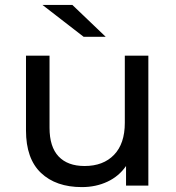

<svg xmlns="http://www.w3.org/2000/svg" viewBox="-20 -757 717 783"><path d="M585 -530V0H494V-80Q465 -38 418 -16Q371 6 314 6Q208 6 147 -52Q86 -110 86 -225V-530H182V-236Q182 -158 219 -119Q256 -80 325 -80Q401 -80 445 -125.5Q489 -171 489 -256V-530ZM153 -737H275L411 -607H321Z"/></svg>

Font: CMG Sans Medium
Style: Regular
Weight: 500
Designer: Julieta Ulanovsky
Foundry: Julieta Ulanovsky
Version: Version 7.200